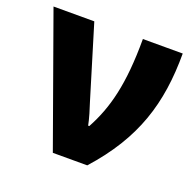

<svg xmlns="http://www.w3.org/2000/svg" viewBox="-102 -657 782 765"><g transform="rotate(20 289.0 -274.5)"><path d="M342.8 0C497.6 -172.4 547.9 -336.4 547.9 -548.8H378.9C378.9 -356 349.6 -247.1 296.9 -149.9H292C289.6 -162.6 285.6 -178.2 280.3 -196.8C274.9 -214.8 270 -230 266.1 -242.2L172.9 -548.8H0L196.8 0Z"/></g></svg>

Font: Noto Reveo Sans
Style: Regular
Weight: 800
Designer: Monotype Design Team
Foundry: Monotype Imaging Inc.
Version: Version 2.007